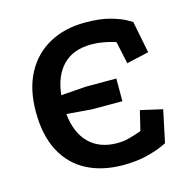

<svg xmlns="http://www.w3.org/2000/svg" viewBox="-95 -704 815 818"><g transform="rotate(-15 312.0 -294.5)"><path d="M172 -253Q181 -168 227 -122.5Q273 -77 351 -77Q377 -77 400 -83Q423 -89 438.5 -94.5Q454 -100 458 -101L479 -188L576 -166L546 -24Q546 -24 522 -13Q498 -2 453.5 9Q409 20 351 20Q261 20 193 -14.5Q125 -49 87 -119.5Q49 -190 49 -296Q49 -394 86 -464Q123 -534 191 -571.5Q259 -609 350 -609Q415 -609 459.5 -596.5Q504 -584 526.5 -571Q549 -558 549 -558L577 -417L479 -395L458 -493Q455 -495 438.5 -499.5Q422 -504 399 -508Q376 -512 351 -512Q271 -512 226 -466Q181 -420 172 -336L282 -344H417V-244H282Z"/></g></svg>

Font: Podkova
Style: Bold
Weight: 700
Designer: Ilya Yudin
Foundry: Cyreal (www.cyreal.org)
Version: Version 2.102; ttfautohint (v1.8.1.43-b0c9)